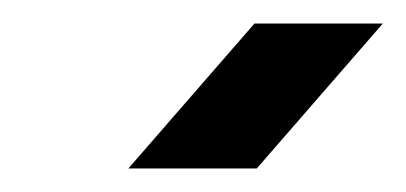

<svg xmlns="http://www.w3.org/2000/svg" viewBox="-20 -900 345 163"><path d="M89 -757 196 -880H305L198 -757Z"/></svg>

Font: MuseoModerno Medium
Style: Italic
Weight: 500
Italic angle: -9°
Designer: Pablo Cosgaya, Héctor Gatti, Marcela Romero, and the Authors of The MuseoModerno Project.
Foundry: Omnibus-Type Team
Version: Version 1.003